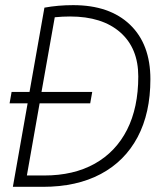

<svg xmlns="http://www.w3.org/2000/svg" viewBox="-20 -723 626 743"><path d="M17.1 -323.2 24.9 -367.2H94.2L151.9 -693.4Q204.6 -703.1 263.2 -703.1Q404.3 -703.1 483.2 -627.4Q562 -551.8 562 -416.5Q562 -285.6 512.5 -192.4Q462.9 -99.1 369.9 -49.6Q276.9 0 146 0H29.8L86.9 -323.2ZM84 -43.9H150.9Q265.1 -43.9 346.7 -89.6Q428.2 -135.3 471.7 -220.9Q515.1 -306.6 515.1 -427.2Q515.1 -536.6 445.3 -597.9Q375.5 -659.2 251 -659.2Q221.7 -659.2 191.9 -656.2L140.6 -367.2H336.9L329.1 -323.2H133.3Z"/></svg>

Font: Cascadia Mono PL ExtraLight
Style: Italic
Weight: 200
Italic angle: -10°
Monospace: yes
Designer: Aaron Bell
Foundry: Saja Typeworks
Version: Version 2404.023; ttfautohint (v1.8.4)